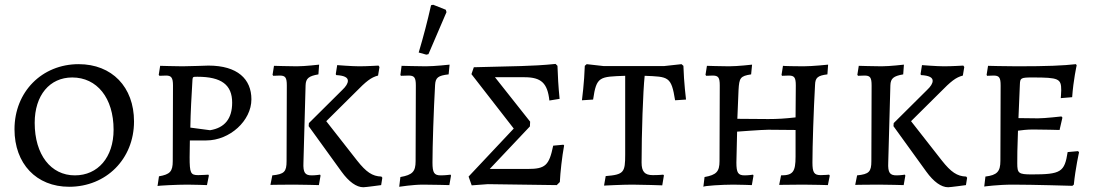

<svg xmlns="http://www.w3.org/2000/svg" viewBox="-20 -777 4616 808"><path d="M271 9C427 9 544 -108 544 -266C544 -411 451 -507 311 -507C157 -507 41 -391 41 -233C41 -88 133 9 271 9ZM295 -39C194 -39 126 -126 126 -260C126 -376 189 -451 284 -451C388 -451 458 -365 458 -231C458 -115 392 -39 295 -39Z M643 6C644 4 725 0 769 0C797 0 851 2 851 2L859 -38L857 -42C857 -42 830 -40 814 -40C782 -40 778 -49 778 -116L779 -186H848C947 -186 1038 -269 1038 -359C1038 -444 980 -501 857 -501C857 -501 772 -498 748 -498C716 -498 659 -500 654 -500L648 -462L651 -458C651 -458 668 -459 679 -459C701 -459 708 -450 708 -417L707 -99C707 -55 695 -43 649 -35ZM864 -229 781 -240C782 -304 786 -377 790 -442C791 -454 793 -454 811 -454C912 -454 957 -420 957 -345C957 -278 926 -239 864 -229Z M1187 -417 1186 -99C1186 -54 1176 -44 1126 -39L1118 1C1118 1 1175 0 1217 0C1253 0 1322 2 1322 2L1329 -38L1327 -42C1327 -42 1308 -39 1292 -39C1264 -39 1255 -50 1257 -93L1266 -418C1267 -447 1279 -457 1320 -464L1323 -505C1323 -505 1264 -498 1229 -498C1200 -498 1133 -500 1133 -500L1127 -462L1130 -458C1130 -458 1147 -459 1157 -459C1181 -459 1187 -451 1187 -417ZM1280 -259 1279 -246 1417 -55C1448 -12 1480 11 1509 11C1519 11 1584 2 1584 2L1589 -29L1585 -34C1547 -35 1521 -53 1483 -101L1353 -267L1473 -386C1522 -436 1541 -451 1571 -459L1577 -495L1573 -501C1573 -501 1524 -498 1492 -498C1461 -498 1399 -503 1399 -503L1393 -465L1395 -461C1429 -459 1444 -451 1444 -437C1444 -426 1436 -413 1420 -398Z M1774 -547 1783 -549 1859 -726 1856 -736 1803 -757 1794 -755C1779 -688 1762 -623 1742 -556ZM1660 9C1660 9 1717 0 1760 0C1798 0 1871 2 1871 2L1878 -38L1876 -42C1876 -42 1854 -39 1835 -39C1807 -39 1800 -50 1800 -93C1800 -163 1805 -313 1811 -420C1813 -450 1823 -459 1868 -464L1872 -505C1872 -505 1809 -498 1772 -498C1737 -498 1676 -500 1670 -500L1665 -462L1667 -458C1667 -458 1688 -459 1700 -459C1724 -459 1730 -450 1730 -417L1729 -99C1729 -55 1716 -41 1665 -32Z M1965 3 2033 -2 2323 2 2336 -11C2338 -52 2345 -116 2354 -165L2351 -168L2308 -164C2291 -81 2275 -66 2201 -66H2041L2210 -245L2211 -265L2063 -452H2187C2258 -452 2284 -427 2292 -354L2335 -361C2330 -409 2327 -464 2326 -500L2318 -508C2271 -503 2214 -500 2173 -499L1974 -494L1964 -465L2142 -236L1952 -34Z M2522 4C2522 4 2599 0 2641 0C2680 0 2767 3 2767 3L2774 -39L2771 -42C2771 -42 2754 -40 2727 -40C2693 -40 2680 -55 2680 -93C2680 -216 2686 -393 2693 -458C2793 -454 2805 -456 2821 -355L2867 -358C2867 -358 2858 -430 2856 -500L2848 -507L2775 -499H2520L2449 -507L2441 -500C2439 -431 2429 -355 2429 -355L2476 -358C2490 -456 2503 -454 2611 -458V-127C2611 -52 2606 -42 2529 -36Z M2940 9C2942 5 3018 0 3066 0C3096 0 3144 2 3144 2L3151 -38L3149 -42C3149 -42 3130 -39 3114 -39C3086 -39 3079 -50 3079 -93L3082 -223C3082 -223 3187 -231 3213 -231C3248 -231 3328 -230 3328 -230V-118C3328 -54 3317 -39 3267 -39L3259 1L3359 0C3399 0 3464 2 3464 2L3472 -38L3469 -42C3469 -42 3450 -40 3434 -40C3406 -40 3399 -51 3399 -93C3399 -163 3404 -314 3410 -420C3411 -450 3421 -459 3462 -464L3465 -505C3465 -505 3400 -498 3361 -498C3333 -498 3275 -499 3275 -500L3269 -462L3271 -458C3271 -458 3289 -459 3299 -459C3323 -459 3329 -451 3329 -417L3328 -283C3284 -278 3253 -276 3213 -276L3083 -277L3088 -398C3091 -449 3095 -457 3141 -464L3145 -505C3145 -505 3085 -498 3048 -498C3016 -498 2955 -500 2955 -500L2949 -462L2952 -458C2952 -458 2969 -459 2979 -459C3003 -459 3009 -451 3009 -417L3008 -99C3008 -55 2995 -41 2945 -32Z M3648 -417 3647 -99C3647 -54 3637 -44 3587 -39L3579 1C3579 1 3636 0 3678 0C3714 0 3783 2 3783 2L3790 -38L3788 -42C3788 -42 3769 -39 3753 -39C3725 -39 3716 -50 3718 -93L3727 -418C3728 -447 3740 -457 3781 -464L3784 -505C3784 -505 3725 -498 3690 -498C3661 -498 3594 -500 3594 -500L3588 -462L3591 -458C3591 -458 3608 -459 3618 -459C3642 -459 3648 -451 3648 -417ZM3741 -259 3740 -246 3878 -55C3909 -12 3941 11 3970 11C3980 11 4045 2 4045 2L4050 -29L4046 -34C4008 -35 3982 -53 3944 -101L3814 -267L3934 -386C3983 -436 4002 -451 4032 -459L4038 -495L4034 -501C4034 -501 3985 -498 3953 -498C3922 -498 3860 -503 3860 -503L3854 -465L3856 -461C3890 -459 3905 -451 3905 -437C3905 -426 3897 -413 3881 -398Z M4122 8C4122 8 4178 0 4243 0C4327 0 4493 5 4493 5L4499 0C4506 -70 4521 -136 4521 -136L4517 -141L4473 -137C4460 -53 4445 -43 4322 -43C4266 -43 4261 -48 4261 -90C4261 -115 4261 -151 4264 -227C4278 -229 4302 -232 4327 -232C4370 -232 4439 -230 4439 -230L4451 -282L4447 -287C4447 -287 4377 -279 4348 -279L4266 -280L4272 -422C4273 -449 4276 -451 4326 -451C4436 -451 4446 -446 4446 -397C4446 -386 4444 -364 4444 -364L4492 -368C4497 -440 4511 -502 4511 -502L4508 -507C4455 -501 4388 -498 4261 -498C4209 -498 4138 -500 4138 -500L4132 -462L4134 -458C4134 -458 4152 -459 4161 -459C4185 -459 4191 -451 4191 -417L4190 -100C4190 -55 4176 -40 4127 -34Z"/></svg>

Font: Alegreya SC
Style: Regular
Weight: 400
Designer: Juan Pablo del Peral
Foundry: Huerta Tipografica
Version: Version 2.007;PS 002.007;hotconv 1.0.88;makeotf.lib2.5.64775